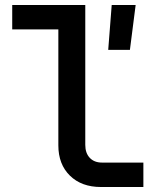

<svg xmlns="http://www.w3.org/2000/svg" viewBox="-20 -750 640 770"><path d="M385 0Q307 0 260.5 -45.5Q214 -91 214 -167V-632H29V-730H322V-169Q322 -136 340 -117Q358 -98 389 -98H555V0ZM414 -550 428 -730H524L501 -550Z"/></svg>

Font: JetBrains Mono NL SemiBold
Style: Regular
Weight: 600
Designer: Philipp Nurullin, Konstantin Bulenkov
Foundry: JetBrains
Version: Version 2.304; ttfautohint (v1.8.4.7-5d5b)